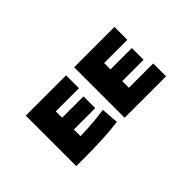

<svg xmlns="http://www.w3.org/2000/svg" viewBox="-20 -1066 960 960"><g transform="rotate(-45 460.0 -586.5)"><path d="M263 -546V-499Q358 -501 435 -513L442 -421Q353 -408 192 -408H142V-765H427V-674H263V-629H414V-546ZM605 -499H777V-408H484V-765H769V-674H605V-629H756V-546H605Z"/></g></svg>

Font: Noto Sans Korean Bold
Style: Bold
Weight: 700
Designer: Ryoko NISHIZUKA  (kana & ideographs); Paul D. Hunt (Latin, Greek & Cyrillic); Wenlong ZHANG  (bopomofo); Sandoll Communi
Foundry: Adobe Systems Incorporated
Version: Version 1.000;PS 1;hotconv 1.0.78;makeotf.lib2.5.61930